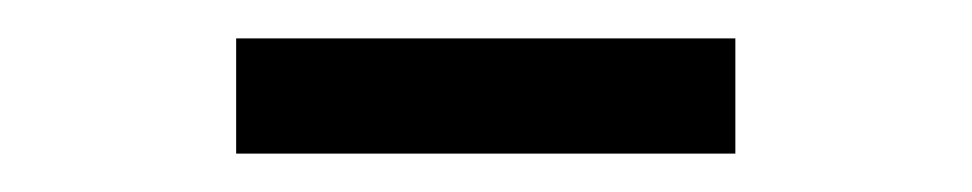

<svg xmlns="http://www.w3.org/2000/svg" viewBox="-20 -750 506 100"><path d="M103 -730H363V-670H103Z"/></svg>

Font: Evergrow Sans 
Style: Regular
Weight: 400
Foundry: 10Web
Version: Version 1.000